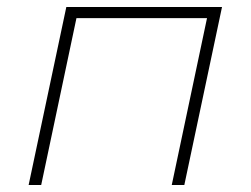

<svg xmlns="http://www.w3.org/2000/svg" viewBox="-20 -530 719 550"><path d="M62 0 170 -510H616L508 0H472L573 -478H199L98 0Z"/></svg>

Font: Saira Expanded Thin
Style: Italic
Weight: 250
Width: 7
Italic angle: -12°
Designer: Hector Gatti with collaboration of the Omnibus-Type team
Foundry: Omnibus-Type
Version: Version 1.101